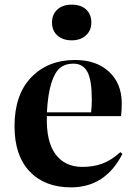

<svg xmlns="http://www.w3.org/2000/svg" viewBox="-20 -786 576 820"><path d="M202.1 -689.9Q202.1 -724.1 224.9 -745.1Q247.6 -766.1 286.1 -766.1Q325.7 -766.1 347.9 -745.4Q370.1 -724.6 370.1 -689.9Q370.1 -656.2 347.2 -635Q324.2 -613.8 286.1 -613.8Q248 -613.8 225.1 -634.5Q202.1 -655.3 202.1 -689.9ZM283.2 14.2Q170.9 14.2 106.4 -54Q42 -122.1 42 -247.1Q42 -381.3 113.3 -455.6Q184.6 -529.8 300.8 -529.8Q391.6 -529.8 445.8 -479.5Q500 -429.2 500 -344.2Q500 -318.4 497.1 -290H180.2Q176.8 -181.6 217 -127.4Q257.3 -73.2 332 -73.2Q377.9 -73.2 415.8 -86.7Q453.6 -100.1 494.1 -136.2L502.9 -128.9Q430.2 14.2 283.2 14.2ZM180.2 -306.2H369.1Q372.1 -331.5 372.1 -360.8Q372.1 -443.8 353.3 -479Q334.5 -514.2 293 -514.2Q258.8 -514.2 236.3 -495.8Q213.9 -477.5 199.2 -430.9Q184.6 -384.3 180.2 -306.2Z"/></svg>

Font: Display Semibold
Style: Regular
Weight: 600
Designer: Latin by Veronika Burian and Jose Scaglione. Greek by Irene Vlachou. Cyrillic by Vera Evstafieva.
Foundry: TypeTogether
Version: Version 3.002